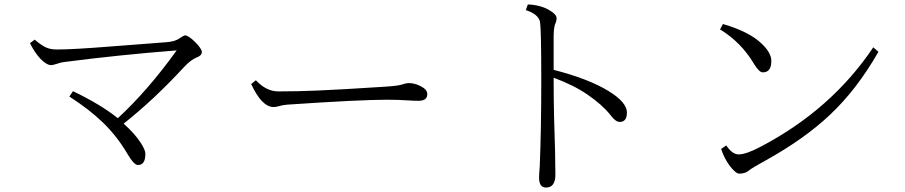

<svg xmlns="http://www.w3.org/2000/svg" viewBox="-20 -802 4040 857"><path d="M531.7 -250Q580.6 -207 607.9 -165Q628.9 -132.8 628.9 -115.2Q628.9 -65.4 595.7 -65.4Q578.1 -65.4 548.8 -115.2Q501 -196.3 437 -257.3Q379.4 -313 289.6 -371.1L305.7 -395Q429.2 -335.9 505.9 -274.4Q639.6 -397.5 768.6 -577.1Q507.8 -556.6 268.6 -525.4Q250.5 -523.4 236.8 -518.1Q215.8 -511.2 209 -511.2Q187.5 -511.2 159.2 -541Q134.3 -567.9 113.8 -609.4L134.8 -625Q168.5 -596.7 188.5 -588.9Q207 -581.1 234.9 -581.1Q304.2 -581.1 469.7 -594.2Q634.3 -606.9 718.8 -613.3Q762.2 -615.7 784.7 -633.3Q800.8 -644 806.6 -644Q820.8 -644 851.1 -614.3Q880.9 -584 880.9 -569.8Q880.9 -554.2 858.9 -545.9Q832 -535.6 800.8 -502Q668.5 -358.4 531.7 -250Z M1122.1 -443.8Q1168.5 -394 1222.2 -394Q1311.5 -394 1397.9 -397.9Q1503.4 -402.3 1698.2 -415Q1755.9 -418.5 1776.4 -425.3Q1792.5 -431.2 1804.2 -431.2Q1831.1 -431.2 1858.4 -417Q1887.2 -402.3 1887.2 -381.8Q1887.2 -352.1 1848.1 -352.1Q1826.2 -352.1 1798.3 -354Q1757.3 -356.9 1708 -356.9Q1586.4 -356.9 1263.2 -335Q1241.7 -333.5 1225.1 -328.1Q1210.9 -324.2 1201.2 -324.2Q1148.9 -324.2 1101.1 -426.8Z M2451.2 -490.2Q2607.9 -450.2 2697.3 -395Q2778.3 -345.2 2778.3 -299.8Q2778.3 -257.8 2746.1 -257.8Q2727.5 -257.8 2705.1 -288.1Q2667.5 -335.4 2602.1 -379.9Q2542 -421.4 2451.2 -455.1Q2451.2 -358.9 2453.1 -280.8Q2459 -109.4 2459 -22.9Q2459 35.2 2417 35.2Q2386.2 35.2 2386.2 -8.8Q2386.2 -23.4 2389.2 -60.1Q2396 -223.6 2396 -444.8Q2396 -673.8 2390.1 -705.1Q2382.8 -738.8 2327.1 -756.8L2335.9 -782.2Q2394 -779.8 2434.1 -755.4Q2464.4 -737.3 2464.4 -721.2Q2464.4 -708.5 2458 -694.8Q2451.2 -677.7 2451.2 -636.2Z M3207 -694.8Q3324.7 -660.2 3378.9 -607.9Q3422.9 -566.9 3422.9 -529.8Q3422.9 -479 3384.8 -479Q3368.2 -479 3344.7 -518.1Q3288.6 -612.8 3193.8 -670.9ZM3221.7 -152.8Q3248.5 -112.8 3276.9 -112.8Q3310.1 -112.8 3373 -146Q3690.9 -312 3877.9 -590.8L3900.9 -570.8Q3804.7 -402.3 3684.6 -289.6Q3570.3 -181.6 3396 -85Q3337.9 -53.2 3325.7 -43Q3307.6 -26.9 3279.8 -26.9Q3264.6 -26.9 3238.3 -60.5Q3212.9 -93.8 3198.7 -137.2Z"/></svg>

Font: I.Ming
Style: Regular
Weight: 400
Designer: Ichiten Fonts Project
Version: Version 5.10 Mar 24, 2018